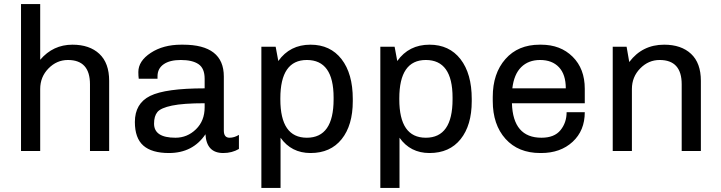

<svg xmlns="http://www.w3.org/2000/svg" viewBox="-20 -740 3533 941"><path d="M335 -521Q419 -521 467 -476Q515 -431 515 -344V0H421V-327Q421 -446 313 -446Q258 -446 217.5 -404.5Q177 -363 177 -304V0H83V-720H177V-447Q240 -521 335 -521Z M877 -521Q1077 -521 1077 -365V-100Q1077 -65 1105 -65Q1128 -65 1151 -79V-10Q1117 10 1074 10Q992 10 987 -82Q925 10 808 10Q724 10 682.5 -26.5Q641 -63 641 -142Q641 -233 716 -270Q791 -307 983 -307V-354Q983 -405 953 -425.5Q923 -446 866 -446Q812 -446 782 -425Q752 -404 752 -366V-354H660Q658 -368 658 -387Q658 -441 719 -481Q780 -521 868 -521ZM983 -234Q878 -234 823 -222.5Q768 -211 751.5 -191Q735 -171 735 -134Q735 -65 840 -65Q898 -65 940.5 -106.5Q983 -148 983 -214Z M1502 -521Q1599 -521 1654 -450Q1709 -379 1709 -255V-244Q1709 -126 1654.5 -58Q1600 10 1502 10Q1408 10 1355 -65V181H1261V-511H1331L1344 -441Q1401 -521 1502 -521ZM1484 -446Q1354 -446 1354 -258V-253Q1354 -65 1484 -65Q1615 -65 1615 -253V-262Q1615 -446 1484 -446Z M2085 -521Q2182 -521 2237 -450Q2292 -379 2292 -255V-244Q2292 -126 2237.5 -58Q2183 10 2085 10Q1991 10 1938 -65V181H1844V-511H1914L1927 -441Q1984 -521 2085 -521ZM2067 -446Q1937 -446 1937 -258V-253Q1937 -65 2067 -65Q2198 -65 2198 -253V-262Q2198 -446 2067 -446Z M2632 -521Q2727 -521 2786.5 -462Q2846 -403 2846 -305V-234H2489Q2494 -65 2634 -65Q2697 -65 2727 -102Q2757 -139 2757 -190H2846Q2846 -100 2786.5 -45Q2727 10 2632 10H2628Q2520 10 2457.5 -59.5Q2395 -129 2395 -245V-265Q2395 -380 2457 -450.5Q2519 -521 2625 -521ZM2627 -446Q2570 -446 2534.5 -411Q2499 -376 2491 -307H2753Q2753 -375 2719.5 -410.5Q2686 -446 2627 -446Z M3235 -521Q3319 -521 3367 -476Q3415 -431 3415 -344V0H3321V-327Q3321 -446 3213 -446Q3158 -446 3117.5 -404.5Q3077 -363 3077 -304V0H2983V-511H3051L3064 -436Q3128 -521 3235 -521Z"/></svg>

Font: Chivo
Style: Regular
Weight: 400
Designer: Hector Gatti
Foundry: Omnibus-Type
Version: Version 1.007;PS 001.007;hotconv 1.0.88;makeotf.lib2.5.64775